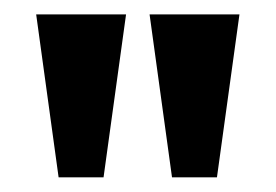

<svg xmlns="http://www.w3.org/2000/svg" viewBox="-20 -895 384 267"><path d="M30.3 -875H155.3L124 -648.4H61.5ZM188 -875H313L281.7 -648.4H219.2Z"/></svg>

Font: Oswald
Style: Stencbab
Weight: 400
Designer: Mathieu Le Lay
Foundry: Mathieu Le Lay
Version: Version 1.000